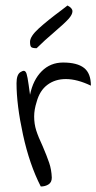

<svg xmlns="http://www.w3.org/2000/svg" viewBox="-20 -677 350 697"><path d="M40 -375Q40 -406 54 -415Q62 -420 66 -420Q73 -420 76.5 -409Q80 -398 84 -369L89 -333Q100 -387 131.5 -418.5Q163 -450 209 -450Q260 -450 285 -430.5Q310 -411 310 -366Q260 -390 219 -390Q180 -390 152 -369Q124 -348 113 -307Q104 -279 104 -254Q104 -227 111.5 -203.5Q119 -180 135 -146Q150 -111 158.5 -86Q167 -61 168 -32Q168 -15 156 -7.5Q144 0 128 0Q87 -80 63.5 -188Q40 -296 40 -375ZM89 -525Q89 -545 121 -574Q153 -603 203 -640L225 -657Q243 -648 243 -636Q243 -624 228.5 -608Q214 -592 180 -563Q140 -529 113 -502Q98 -502 93.5 -506Q89 -510 89 -525Z"/></svg>

Font: Indie Flower
Style: Regular
Weight: 400
Designer: Kimberly Geswein
Foundry: Kimberly Geswein
Version: Version 2.000